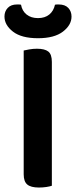

<svg xmlns="http://www.w3.org/2000/svg" viewBox="-28 -833 340 859"><path d="M204 -2Q196 1 180 3.5Q164 6 146 6Q110 6 94 -7.5Q78 -21 78 -53V-607Q86 -609 103 -612Q120 -615 137 -615Q172 -615 188 -602.5Q204 -590 204 -556ZM142 -752Q173 -752 192.5 -768Q212 -784 218 -812Q222 -813 226.5 -813Q231 -813 235 -813Q263 -813 277.5 -797.5Q292 -782 292 -759Q292 -721 253.5 -691.5Q215 -662 142 -662Q68 -662 30 -691.5Q-8 -721 -8 -759Q-8 -782 6.5 -797.5Q21 -813 48 -813Q53 -813 57.5 -813Q62 -813 66 -812Q71 -784 91 -768Q111 -752 142 -752Z"/></svg>

Font: Baloo Bhaijaan 2 SemiBold
Style: Regular
Weight: 600
Designer: Sanskriti Dholi, Noopur Datye and Ek Type
Foundry: Ek Type
Version: Version 1.700